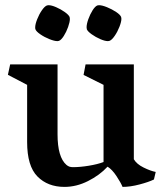

<svg xmlns="http://www.w3.org/2000/svg" viewBox="-20 -714 635 746"><path d="M10.7 -423.3 19.5 -463.9H203.6V-192.4Q203.6 -103 238.3 -73.2Q244.1 -68.4 250 -66.4Q255.9 -64.5 263.7 -64.5Q291 -64.5 325.2 -70.1Q359.4 -75.7 382.3 -84.5V-384.3L304.7 -422.9L312.5 -463.9H500V-95.2Q511.2 -76.2 538.1 -63Q564.9 -49.8 585 -45.9L578.1 -16.6Q558.1 -6.8 522.2 2.7Q486.3 12.2 456.1 12.2Q449.7 -3.9 432.6 -29.8Q415.5 -55.7 397.9 -66.4Q367.2 -33.2 322 -10.5Q276.9 12.2 230.5 12.2Q165.5 12.2 125.5 -28.3Q85.4 -68.8 85.4 -162.1V-384.3ZM116.7 -607.4Q116.7 -619.6 124.3 -638.9Q131.8 -658.2 142.6 -673.8Q153.3 -689.5 162.6 -692.9Q165.5 -693.8 168.9 -693.8Q180.2 -693.8 198.2 -686Q216.3 -678.2 231.7 -667.2Q247.1 -656.2 250.5 -647.9Q251.5 -644 251.5 -640.6Q251.5 -628.4 244.6 -609.1Q237.8 -589.8 227.8 -574.2Q217.8 -558.6 209 -555.2Q206.1 -554.2 203.1 -554.2Q191.4 -554.2 171.9 -562Q152.3 -569.8 136.5 -580.8Q120.6 -591.8 117.7 -600.1Q116.7 -602.1 116.7 -607.4ZM316.4 -607.9Q316.4 -620.6 323.2 -639.6Q330.1 -658.7 339.8 -674.1Q349.6 -689.5 358.4 -692.9Q362.3 -693.8 364.7 -693.8Q376.5 -693.8 395.8 -686Q415 -678.2 431.2 -667.5Q447.3 -656.7 450.7 -647.9Q451.7 -644 451.7 -641.1Q451.7 -629.4 444.1 -609.9Q436.5 -590.3 425.5 -574.5Q414.6 -558.6 405.3 -555.2Q401.4 -554.2 399.4 -554.2Q387.7 -554.2 369.6 -562Q351.6 -569.8 336.2 -580.8Q320.8 -591.8 317.4 -600.1Q316.4 -604 316.4 -607.9Z"/></svg>

Font: Vesper Libre Medium
Style: Regular
Weight: 500
Designer: Robert Keller & Kimya Gandhi
Foundry: Mota Italic
Version: Version 1.058